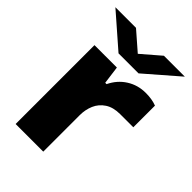

<svg xmlns="http://www.w3.org/2000/svg" viewBox="-214 -817 909 909"><g transform="rotate(45 240.0 -362.5)"><path d="M8 -725H146L239 -644L333 -725H473L307 -581H173ZM65 0V-528H215L227 -438H236Q259 -486 301.5 -513Q344 -540 397 -540Q439 -540 470 -528V-383H382Q336 -383 306.5 -363.5Q277 -344 263.5 -312.5Q250 -281 250 -244V0Z"/></g></svg>

Font: Archivo Expanded ExtraBold
Style: Regular
Weight: 800
Width: 7
Designer: Hector Gatti
Foundry: Omnibus-Type
Version: Version 2.001; ttfautohint (v1.8.3)